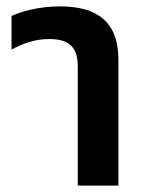

<svg xmlns="http://www.w3.org/2000/svg" viewBox="-20 -580 464 600"><path d="M223 0H350V-394C350 -518 276 -560 168 -560C98 -560 44 -543 16 -530V-425C51 -444 89 -458 134 -458C197 -458 223 -432 223 -372Z"/></svg>

Font: Noto Sans Thai Semi
Style: Regular
Weight: 600
Designer: Monotype Design Team
Foundry: Monotype Imaging Inc.
Version: Version 1.901